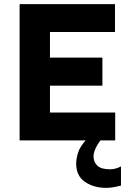

<svg xmlns="http://www.w3.org/2000/svg" viewBox="-20 -680 622 930"><path d="M75 0V-660H537V-525H222V-401H476V-265H222V-135H538V0ZM495 230Q434 230 391.5 201Q349 172 349 112Q349 90 358 60Q367 30 400 -6H471Q451 20 442 41Q433 62 433 77Q433 105 451.5 122.5Q470 140 513 140Q529 140 543 135.5Q557 131 566 126V219Q554 222 534 226Q514 230 495 230Z"/></svg>

Font: Lil Grotesk Black
Style: Regular
Weight: 900
Designer: Bastien Sozeau
Foundry: NBR — Bastien Sozeau
Version: Version 3.003; ttfautohint (v1.8.4.7-5d5b);gftools[0.9.33]